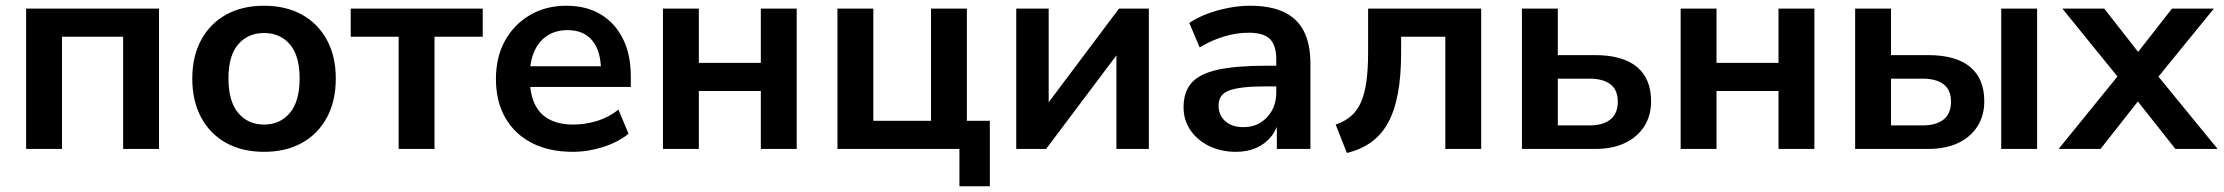

<svg xmlns="http://www.w3.org/2000/svg" viewBox="-20 -519 7749 669"><path d="M71 0V-489H534V0H409V-391H196V0Z M900 10Q824 10 768 -21Q712 -52 681 -109.5Q650 -167 650 -245Q650 -323 681 -380Q712 -437 768 -468Q824 -499 900 -499Q976 -499 1032 -468Q1088 -437 1119 -380Q1150 -323 1150 -245Q1150 -167 1119 -109.5Q1088 -52 1032 -21Q976 10 900 10ZM900 -85Q956 -85 990 -125.5Q1024 -166 1024 -246Q1024 -325 990 -364.5Q956 -404 900 -404Q844 -404 810 -364.5Q776 -325 776 -246Q776 -166 810 -125.5Q844 -85 900 -85Z M1369 0V-391H1202V-489H1662V-391H1494V0Z M1976 10Q1893 10 1833 -21Q1773 -52 1740.5 -109Q1708 -166 1708 -244Q1708 -320 1739.5 -377Q1771 -434 1826.5 -466.5Q1882 -499 1953 -499Q2023 -499 2073 -469Q2123 -439 2150.5 -384Q2178 -329 2178 -253V-216H1809V-288H2090L2074 -273Q2074 -341 2044 -377.5Q2014 -414 1958 -414Q1916 -414 1886.5 -394.5Q1857 -375 1841.5 -339.5Q1826 -304 1826 -255V-248Q1826 -193 1843 -157Q1860 -121 1894 -103Q1928 -85 1978 -85Q2019 -85 2060 -97.5Q2101 -110 2135 -137L2170 -53Q2135 -24 2082 -7Q2029 10 1976 10Z M2290 0V-489H2415V-300H2631V-489H2756V0H2631V-202H2415V0Z M3323 130V0H2898V-489H3023V-98H3224V-489H3349V-98H3429V130Z M3521 0V-489H3634V-128H3608L3879 -489H3983V0H3870V-362H3897L3625 0Z M4287 10Q4234 10 4192.5 -10.5Q4151 -31 4127.5 -66Q4104 -101 4104 -145Q4104 -199 4132 -230.5Q4160 -262 4223 -276Q4286 -290 4392 -290H4442V-218H4393Q4346 -218 4314 -214.5Q4282 -211 4262.5 -203.5Q4243 -196 4234.5 -183Q4226 -170 4226 -151Q4226 -118 4249 -97Q4272 -76 4313 -76Q4346 -76 4371.5 -91.5Q4397 -107 4412 -134Q4427 -161 4427 -196V-311Q4427 -361 4405 -383Q4383 -405 4331 -405Q4290 -405 4247 -392.5Q4204 -380 4160 -354L4124 -439Q4150 -457 4185.5 -470.5Q4221 -484 4260.5 -491.5Q4300 -499 4335 -499Q4407 -499 4453.5 -477Q4500 -455 4523 -410.5Q4546 -366 4546 -296V0H4429V-104H4437Q4430 -69 4409.5 -43.5Q4389 -18 4358 -4Q4327 10 4287 10Z M4673 14 4634 -85Q4666 -96 4687.5 -114.5Q4709 -133 4722 -162.5Q4735 -192 4741 -235Q4747 -278 4747 -338V-489H5141V0H5016V-391H4862V-334Q4862 -255 4851 -195Q4840 -135 4817.5 -93Q4795 -51 4759 -24.5Q4723 2 4673 14Z M5283 0V-489H5408V-327H5537Q5634 -327 5683.5 -286Q5733 -245 5733 -166Q5733 -116 5709 -78.5Q5685 -41 5641.5 -20.5Q5598 0 5537 0ZM5408 -82H5518Q5565 -82 5591 -102.5Q5617 -123 5617 -165Q5617 -206 5591 -225.5Q5565 -245 5518 -245H5408Z M5836 0V-489H5961V-300H6177V-489H6302V0H6177V-202H5961V0Z M6444 0V-489H6569V-327H6698Q6795 -327 6844.5 -286Q6894 -245 6894 -166Q6894 -116 6870 -78.5Q6846 -41 6802.5 -20.5Q6759 0 6698 0ZM6569 -82H6679Q6726 -82 6752 -102.5Q6778 -123 6778 -165Q6778 -206 6752 -225.5Q6726 -245 6679 -245H6569ZM6953 0V-489H7078V0Z M7153 0 7382 -282V-223L7166 -489H7312L7452 -310H7408L7548 -489H7694L7478 -224V-280L7707 0H7560L7408 -192H7450L7299 0Z"/></svg>

Font: NunitoSans3
Style: Bold
Weight: 700
Designer: Vernon Adams
Foundry: Vernon Adams
Version: Version 3.101;gftools[0.9.27]